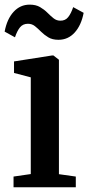

<svg xmlns="http://www.w3.org/2000/svg" viewBox="-26 -788 372 808"><path d="M31 0V-45L103.5 -55.5V-462.5L33 -481V-529.5L192.5 -554.5H199L222 -536.5V-55L293 -45V0ZM-6.5 -655Q3.5 -708 31.2 -738.2Q59 -768.5 99 -768.5Q125 -768.5 142.5 -758.2Q160 -748 173.2 -734.8Q186.5 -721.5 199.2 -711.2Q212 -701 227.5 -701Q248.5 -700.5 260.8 -715.8Q273 -731 282 -758L326 -734Q316 -681.5 288.2 -651Q260.5 -620.5 220 -620.5Q194.5 -620.5 177.5 -630.8Q160.5 -641 147.2 -654.2Q134 -667.5 121.2 -677.8Q108.5 -688 91.5 -688Q70.5 -688 58.2 -673Q46 -658 37 -631Z"/></svg>

Font: Merriweather 48pt SemiBold
Style: Regular
Weight: 600
Version: Version 2.100